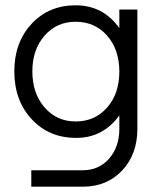

<svg xmlns="http://www.w3.org/2000/svg" viewBox="-20 -504 601 724"><path d="M430 -468H498V-18Q498 78 440.5 139Q383 200 292 200H98V138H292Q353 138 391.5 94Q430 50 430 -18V-69Q369 16 267 16Q165 16 99.5 -54.5Q34 -125 34 -235Q34 -344 99 -414Q164 -484 265 -484Q369 -484 430 -398ZM265 -46Q338 -46 384 -98.5Q430 -151 430 -234Q430 -317 384 -369.5Q338 -422 265 -422Q194 -422 148 -369.5Q102 -317 102 -235Q102 -152 148 -99Q194 -46 265 -46Z"/></svg>

Font: Didact Gothic
Style: Regular
Weight: 400
Designer: Daniel Johnson
Foundry: Daniel Johnson
Version: Version 2.101;PS 002.101;hotconv 1.0.88;makeotf.lib2.5.64775